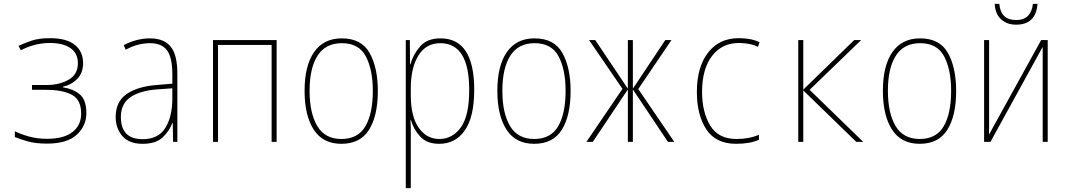

<svg xmlns="http://www.w3.org/2000/svg" viewBox="-20 -736 5540 996"><path d="M428 -149Q428 -220 392 -248Q356 -276 306 -283V-286Q353 -297 382 -328Q411 -359 411 -408Q411 -469 368 -503.5Q325 -538 239 -538Q182 -538 143.5 -525Q105 -512 76 -498L88 -475Q117 -491 156 -502Q195 -513 239 -513Q307 -513 345.5 -486.5Q384 -460 384 -408Q384 -350 336 -322.5Q288 -295 221 -295H146V-270H218Q306 -270 353.5 -244Q401 -218 401 -147Q401 -86 356 -51Q311 -16 225 -16Q173 -16 131.5 -27.5Q90 -39 57 -55V-25Q82 -15 122.5 -3Q163 9 224 9Q328 9 378 -37Q428 -83 428 -149Z M607 -129Q607 -197 655.5 -231Q704 -265 792 -272L874 -278V-220Q873 -129 837 -71.5Q801 -14 720 -14Q607 -14 607 -129ZM874 -98H876L878 0H900V-354Q900 -452 865 -494.5Q830 -537 758 -537Q689 -537 622 -502L632 -478Q667 -497 698 -504.5Q729 -512 758 -512Q818 -512 846 -475.5Q874 -439 874 -349V-302L792 -295Q692 -287 636 -247.5Q580 -208 580 -129Q580 -71 614.5 -30.5Q649 10 720 10Q789 10 824 -23.5Q859 -57 874 -98Z M1111 0V-503H1389V0H1415V-528H1085V0Z M1940 -264Q1940 -385 1897.5 -461Q1855 -537 1753 -537Q1659 -537 1609.5 -466Q1560 -395 1560 -265Q1560 -137 1607.5 -63.5Q1655 10 1751 10Q1849 10 1894.5 -63Q1940 -136 1940 -264ZM1586 -265Q1586 -383 1627.5 -447.5Q1669 -512 1753 -512Q1842 -512 1878 -443Q1914 -374 1914 -265Q1914 -147 1875.5 -81Q1837 -15 1751 -15Q1666 -15 1626 -82Q1586 -149 1586 -265Z M2111 -241V-279Q2111 -384 2150.5 -448Q2190 -512 2264 -512Q2414 -512 2414 -270Q2414 -135 2370.5 -75Q2327 -15 2259 -15Q2193 -15 2152 -73.5Q2111 -132 2111 -241ZM2111 240V-11Q2111 -39 2111 -64.5Q2111 -90 2109 -112H2112Q2125 -66 2159.5 -28Q2194 10 2258 10Q2343 10 2391.5 -60Q2440 -130 2440 -270Q2440 -537 2265 -537Q2196 -537 2160 -496Q2124 -455 2109 -403H2107L2106 -528H2085V240Z M2940 -264Q2940 -385 2897.5 -461Q2855 -537 2753 -537Q2659 -537 2609.5 -466Q2560 -395 2560 -265Q2560 -137 2607.5 -63.5Q2655 10 2751 10Q2849 10 2894.5 -63Q2940 -136 2940 -264ZM2586 -265Q2586 -383 2627.5 -447.5Q2669 -512 2753 -512Q2842 -512 2878 -443Q2914 -374 2914 -265Q2914 -147 2875.5 -81Q2837 -15 2751 -15Q2666 -15 2626 -82Q2586 -149 2586 -265Z M3055 0 3237 -272V0H3263V-272L3445 0H3478L3291 -274L3463 -528H3431L3263 -276V-528H3237V-276L3068 -528H3036L3209 -275L3022 0Z M3917 -11V-37Q3867 -15 3801 -15Q3706 -15 3664 -85Q3622 -155 3622 -259Q3622 -378 3673.5 -445.5Q3725 -513 3813 -513Q3838 -513 3864 -508.5Q3890 -504 3912 -493L3920 -517Q3877 -538 3812 -538Q3711 -538 3653 -463Q3595 -388 3595 -259Q3595 -140 3644 -65Q3693 10 3799 10Q3870 10 3917 -11Z M4147 0V-267L4422 0H4458L4180 -270L4447 -528H4411L4147 -271V-528H4121V0Z M4940 -264Q4940 -385 4897.5 -461Q4855 -537 4753 -537Q4659 -537 4609.5 -466Q4560 -395 4560 -265Q4560 -137 4607.5 -63.5Q4655 10 4751 10Q4849 10 4894.5 -63Q4940 -136 4940 -264ZM4586 -265Q4586 -383 4627.5 -447.5Q4669 -512 4753 -512Q4842 -512 4878 -443Q4914 -374 4914 -265Q4914 -147 4875.5 -81Q4837 -15 4751 -15Q4666 -15 4626 -82Q4586 -149 4586 -265Z M5362 -716H5338Q5335 -679 5314 -655.5Q5293 -632 5251 -632Q5171 -632 5164 -716H5140Q5143 -663 5173.5 -635.5Q5204 -608 5251 -608Q5354 -608 5362 -716ZM5389 -493V0H5415V-528H5381L5110 -37Q5111 -59 5111 -78Q5111 -97 5111 -120V-528H5085V0H5118Z"/></svg>

Font: Noto Sans Mono UI Condensed Thin
Style: Regular
Weight: 250
Width: 3
Designer: Monotype Design team
Foundry: Monotype Imaging Inc.
Version: 1.000